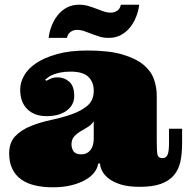

<svg xmlns="http://www.w3.org/2000/svg" viewBox="-20 -775 795 817"><path d="M280.8 -470.2Q255.9 -470.2 238 -466.6Q220.2 -462.9 207.5 -458Q194.8 -453.1 186.5 -447Q178.2 -440.9 171.9 -436L176.8 -431.2Q186 -436 197 -440.9Q208 -445.8 225.1 -445.8Q253.9 -445.8 274.9 -427Q295.9 -408.2 295.9 -367.2Q295.9 -328.1 263.9 -304.4Q231.9 -280.8 178.2 -280.8Q127 -280.8 96.4 -310.3Q65.9 -339.8 65.9 -394Q65.9 -423.8 82.5 -453.4Q99.1 -482.9 134 -506.3Q168.9 -529.8 222.9 -544.9Q276.9 -560.1 353 -560.1Q443.8 -560.1 501.5 -543Q559.1 -525.9 591.1 -499Q623 -472.2 635 -438Q647 -403.8 647 -369.1V-178.2Q647 -133.8 649.9 -117.9Q652.8 -102.1 671.9 -102.1Q687 -102.1 693.1 -116.5Q699.2 -130.9 699.2 -166V-227.1H754.9V-165Q754.9 -121.1 747.6 -87.2Q740.2 -53.2 719.7 -29.1Q699.2 -4.9 664.1 7.6Q628.9 20 574.2 20Q524.9 20 492.4 9.5Q460 -1 440.9 -16.6Q421.9 -32.2 413.8 -49.1Q405.8 -65.9 405.8 -79.1H397.9Q395 -59.1 381.1 -41Q367.2 -22.9 342.5 -9Q317.9 4.9 283.4 13.4Q249 22 205.1 22Q163.1 22 128.7 13.9Q94.2 5.9 70.1 -11.5Q45.9 -28.8 32.5 -56.4Q19 -84 19 -122.1Q19 -168.9 45.4 -196Q71.8 -223.1 111.8 -239Q151.9 -254.9 199 -264.9Q246.1 -274.9 286.1 -289.1Q326.2 -303.2 352.5 -325.7Q378.9 -348.1 378.9 -389.2Q378.9 -425.8 356 -448Q333 -470.2 280.8 -470.2ZM378.9 -258.8Q368.2 -243.2 352.1 -233.6Q335.9 -224.1 321 -215.1Q306.2 -206.1 295.2 -193.6Q284.2 -181.2 284.2 -160.2Q284.2 -144 293 -131.1Q301.8 -118.2 327.1 -118.2Q350.1 -118.2 364.5 -136Q378.9 -153.8 378.9 -186ZM306.2 -647.9Q293 -647.9 280.5 -639.4Q268.1 -630.9 265.1 -613.8H187Q189.9 -640.1 200 -665.5Q210 -690.9 226.1 -710.9Q242.2 -731 264.6 -742.9Q287.1 -754.9 315.9 -754.9Q337.9 -754.9 356 -749.5Q374 -744.1 389.6 -738Q405.3 -731.9 420.7 -726.6Q436 -721.2 453.1 -721.2Q466.3 -721.2 478.8 -729.5Q491.2 -737.8 494.1 -754.9H572.3Q569.3 -729 559.3 -703.6Q549.3 -678.2 533.2 -658.2Q517.1 -638.2 494.6 -626Q472.2 -613.8 442.9 -613.8Q419.9 -613.8 402.6 -619.4Q385.3 -625 369.1 -631.1Q353 -637.2 338.1 -642.6Q323.2 -647.9 306.2 -647.9Z"/></svg>

Font: Ultra
Style: Regular
Weight: 400
Designer: Astigmatic (AOETI)
Foundry: Astigmatic (AOETI)
Version: Version 1.001